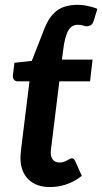

<svg xmlns="http://www.w3.org/2000/svg" viewBox="-20 -750 414 778"><path d="M153 -616 110 -506.5 109.5 -503.5 38.5 -495.5 32.5 -446.5C31.5 -437.8 32.9 -431.3 36.8 -427C40.6 -422.7 45.3 -420.5 51 -420.5H99.5L71 -190.5C69 -174.5 67.4 -161.4 66.2 -151.2C65.1 -141.1 64.2 -132.9 63.8 -126.8C63.2 -120.6 63 -115.9 63 -112.8V-104.5C64.3 -68.8 75.6 -41.2 96.8 -21.5C117.9 -1.8 146.7 8 183 8C205.7 8 228.1 4.2 250.2 -3.5C272.4 -11.2 292.8 -22.5 311.5 -37.5L284.5 -97.5C282.8 -101.2 281 -103.9 279 -105.8C277 -107.6 274.2 -108.5 270.5 -108.5C267.8 -108.5 265 -107.6 262 -105.8C259 -103.9 255.7 -102 252 -100C248.3 -98 244 -96.1 239 -94.2C234 -92.4 228 -91.5 221 -91.5C209.7 -91.5 200.9 -95.2 194.8 -102.5C188.6 -109.8 185.5 -119.8 185.5 -132.5C185.5 -133.2 185.6 -134.4 185.8 -136.2C185.9 -138.1 186.2 -141.2 186.8 -145.8C187.2 -150.2 188 -156.5 189 -164.5C190 -172.5 191.3 -183.3 193 -197L220.5 -420.5H345L355 -508.5H231L236 -547C238.3 -566.7 241.3 -583.1 245 -596.2C248.7 -609.4 252.9 -619.9 257.8 -627.8C262.6 -635.6 268.1 -641.2 274.2 -644.5C280.4 -647.8 287.5 -649.5 295.5 -649.5C304.8 -649.5 311.9 -648.5 316.8 -646.5C321.6 -644.5 326.3 -643.5 331 -643.5C336.3 -643.5 341.8 -644.9 347.2 -647.8C352.8 -650.6 357 -656.8 360 -666.5L374.5 -714C368.5 -716.7 361.9 -719 354.8 -721C347.6 -723 340.5 -724.8 333.5 -726.2C326.5 -727.8 319.8 -728.8 313.2 -729.5C306.8 -730.2 301.2 -730.5 296.5 -730.5C279.2 -730.5 263.3 -728.7 249 -725C234.7 -721.3 221.7 -715.2 210 -706.5C198.3 -697.8 187.8 -686.1 178.5 -671.2C169.2 -656.4 160.7 -638 153 -616Z"/></svg>

Font: Lato
Style: Bold Italic
Weight: 700
Italic angle: -7°
Designer: Lukasz Dziedzic
Foundry: tyPoland Lukasz Dziedzic
Version: Version 2.007; 2014-02-27